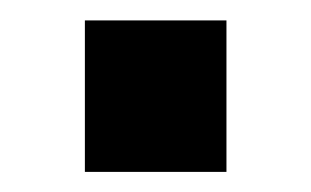

<svg xmlns="http://www.w3.org/2000/svg" viewBox="-20 -445 308 190"><path d="M64 -274.9V-424.8H204.1V-274.9Z"/></svg>

Font: Uncut Sans
Style: Bold
Weight: 700
Designer: Kasper Nordkvist
Foundry: UNCUT.wtf
Version: Version 1.304;Glyphs 3.2 (3246)